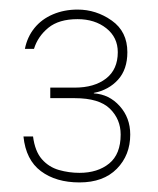

<svg xmlns="http://www.w3.org/2000/svg" viewBox="-20 -727 329 401"><path d="M146 -346Q97 -346 65.5 -369.5Q34 -393 29 -442H49Q53 -411 67.5 -394.5Q82 -378 103 -372Q124 -366 146 -366Q184 -366 208 -385.5Q232 -405 232 -446Q232 -478 209.5 -500Q187 -522 136 -522H85V-544H136Q177 -544 201.5 -563Q226 -582 226 -618Q226 -649 202 -668Q178 -687 142 -687Q103 -687 81 -669Q59 -651 51 -625H32Q37 -650 52 -668.5Q67 -687 90.5 -697Q114 -707 142 -707Q181 -707 213.5 -684Q246 -661 246 -618Q246 -582 226.5 -560.5Q207 -539 176 -533V-532Q208 -530 230 -505.5Q252 -481 252 -446Q252 -403 224 -374.5Q196 -346 146 -346Z"/></svg>

Font: DM Sans 16pt Thin
Style: Regular
Weight: 250
Version: Version 4.004;gftools[0.9.30]